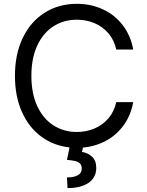

<svg xmlns="http://www.w3.org/2000/svg" viewBox="-20 -757 763 996"><path d="M583.1 -227.3H671.2Q658.7 -159.4 622.2 -108.3Q585.6 -57.2 530.9 -27.3Q476.2 2.5 410.2 8.5L405.5 31.2Q437.1 36.2 458.3 56.5Q479.4 76.7 479.4 115.1Q479.4 146 462.4 169.4Q445.3 192.8 411.8 205.8Q378.2 218.8 330.3 218.8L327.4 163.4Q362.6 163.4 383.3 152.3Q404.1 141.3 404.1 117.9Q404.1 101.9 396.3 92.7Q388.5 83.5 372.3 79Q356.2 74.6 327.4 72.4L340.6 7.8Q257.1 -1.4 193 -49.2Q128.9 -96.9 93.2 -177.7Q57.5 -258.5 57.5 -363.6Q57.5 -476.6 98.5 -561.3Q139.6 -646 212.5 -691.6Q285.5 -737.2 378.6 -737.2Q451.7 -737.2 513.3 -708.8Q574.9 -680.4 616.3 -626.8Q657.7 -573.2 671.2 -500H583.1Q572.4 -549 542.6 -584Q512.8 -619 470.2 -636.9Q427.6 -654.8 378.6 -654.8Q311.4 -654.8 257.8 -620.9Q204.2 -587 173.5 -521.1Q142.8 -455.3 142.8 -363.6Q142.8 -272 173.5 -206.1Q204.2 -140.3 257.8 -106.4Q311.4 -72.4 378.6 -72.4Q427.6 -72.4 470.2 -90.4Q512.8 -108.3 542.6 -143.3Q572.4 -178.3 583.1 -227.3Z"/></svg>

Font: Riot Sans
Style: Regular
Weight: 400
Designer: Rasmus Andersson
Foundry: rsms
Version: Version 4.001